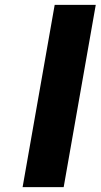

<svg xmlns="http://www.w3.org/2000/svg" viewBox="-20 -770 414 790"><path d="M242 0 374 -750H205L73 0Z"/></svg>

Font: Asimov
Style: XWidIt
Weight: 500
Designer: Google
Version: Version 2.000980; 2014